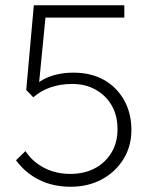

<svg xmlns="http://www.w3.org/2000/svg" viewBox="-20 -702 574 732"><path d="M249 10Q183 10 130 -16Q77 -42 41 -91L77 -126Q104 -85 148.5 -62Q193 -39 248 -39Q301 -39 341 -60Q381 -81 404.5 -119.5Q428 -158 428 -209Q428 -262 405.5 -300.5Q383 -339 344 -360.5Q305 -382 255 -382Q211 -382 173 -369Q135 -356 107 -331L103 -366Q122 -387 146 -399.5Q170 -412 198.5 -418.5Q227 -425 260 -425Q328 -425 377 -397Q426 -369 453.5 -319.5Q481 -270 481 -207Q481 -144 450.5 -95Q420 -46 368 -18Q316 10 249 10ZM107 -331 80 -359 109 -682H158L126 -356ZM127 -635 109 -682H454V-635Z"/></svg>

Font: Outfit Thin ExtraLight
Style: Regular
Weight: 250
Version: Version 1.100;gftools[0.9.27]